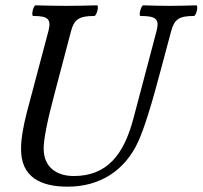

<svg xmlns="http://www.w3.org/2000/svg" viewBox="-20 -688 761 721"><path d="M234 13C357 13 449 -49 498 -154C520 -201 549 -293 585 -430L623 -572C635 -616 653 -628 708 -628C717 -628 726 -668 717 -668C684 -667 651 -666 618 -666C585 -666 552 -667 518 -668C510 -668 499 -628 508 -628C567 -628 579 -616 568 -572L481 -243C445 -107 382 -27 257 -27C194 -27 144 -59 144 -130C144 -165 157 -232 184 -333L247 -572C259 -616 278 -628 334 -628C343 -628 353 -668 344 -668C306 -667 267 -666 229 -666C191 -666 153 -667 114 -668C105 -668 96 -628 105 -628C161 -628 173 -616 162 -572L81 -267C67 -212 59 -167 59 -128C59 -24 131 13 234 13Z"/></svg>

Font: Junicode Two Beta SemiCondensed Medium
Style: Italic
Weight: 500
Width: 4
Italic angle: -10°
Version: Version 1.063